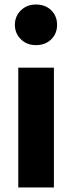

<svg xmlns="http://www.w3.org/2000/svg" viewBox="-20 -831 320 851"><path d="M233 -721Q233 -682 207 -656.5Q181 -631 139 -631Q99 -631 72.5 -657Q46 -683 46 -721Q46 -759 72.5 -785Q99 -811 139 -811Q181 -811 207 -785.5Q233 -760 233 -721ZM219 0H61V-531H219Z"/></svg>

Font: Fira Sans BGR
Style: Bold
Weight: 700
Designer: bBox Type GmbH & Carrois Corporate GbR & Edenspiekermann AG
Foundry: bBox Type GmbH & Carrois Corporate GbR & Edenspiekermann AG
Version: Version 4.301